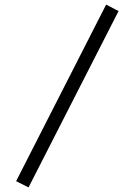

<svg xmlns="http://www.w3.org/2000/svg" viewBox="-20 -768 585 834"><path d="M104 46 50 19 441 -748 495 -720Z"/></svg>

Font: Zen Kaku Gothic Antique Medium
Style: Regular
Weight: 500
Designer: Yoshimichi Ohira
Foundry: Positype
Version: Version 1.002